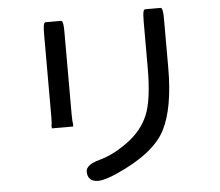

<svg xmlns="http://www.w3.org/2000/svg" viewBox="-57 -835 1113 972"><g transform="rotate(-5 500.0 -348.5)"><path d="M298.3 -272.5Q298.3 -231.9 302.2 -222.7L302.7 -221.7L300.8 -222.2V-211.4H192.4V-222.2L190.4 -221.7Q194.8 -229 194.8 -266.6V-687.5Q194.8 -715.3 196.8 -730Q198.2 -743.2 202.6 -747.1Q205.1 -749.5 208 -749.5H285.2Q288.6 -749.5 291 -747.1Q298.3 -739.7 298.3 -693.4ZM702.6 -709Q702.6 -750 707 -762.2Q708 -766.6 710 -768.1Q712.9 -771 715.8 -771H793Q795.9 -771 797.9 -769Q800.8 -766.6 802 -762.5Q803.2 -758.3 804.7 -747.6Q806.2 -736.8 806.2 -709V-466.8Q806.2 -259.3 749 -149.9Q691.4 -40 501 44.9Q436.5 73.7 403.3 73.7Q376 73.7 362.5 60.3Q349.1 46.9 349.1 22.5Q349.1 -2.4 384.8 -19.5Q399.4 -26.4 420.9 -32.2Q487.8 -49.8 563.5 -104.5Q638.2 -158.7 670.4 -235.1Q702.6 -311.5 702.6 -476.6Z"/></g></svg>

Font: YuPearl-Medium
Style: Medium
Weight: 500
Designer: Max Yao
Foundry: Max-Everyday
Version: Version 1.011; ttfautohint (v1.8.3)